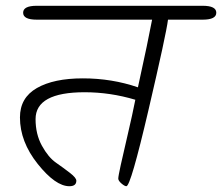

<svg xmlns="http://www.w3.org/2000/svg" viewBox="-20 -656 768 664"><path d="M107 -636H681Q728 -636 728 -612Q728 -588 681 -588H561Q555 -539 493.5 -275.5Q432 -12 417 -12Q411 -12 400 -21.5Q389 -31 389 -38.5Q389 -46 397.5 -85Q406 -124 422 -192Q438 -260 448 -311Q361 -337 273 -337Q103 -337 103 -244Q103 -192 125 -152Q147 -112 173.5 -93.5Q200 -75 222 -58Q244 -41 244 -31Q244 -12 220 -12Q172 -12 110.5 -89Q49 -166 49 -250Q49 -318 107.5 -351.5Q166 -385 266.5 -385Q367 -385 457 -354Q493 -518 506 -588H107Q60 -588 60 -612Q60 -636 107 -636Z"/></svg>

Font: Kalam Light
Style: Regular
Weight: 300
Version: Version 2.001;PS 1.0;hotconv 1.0.79;makeotf.lib2.5.61930; tt